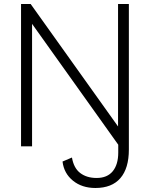

<svg xmlns="http://www.w3.org/2000/svg" viewBox="-20 -730 749 958"><path d="M456 208Q389 208 344 171.5Q299 135 292 76L339 56Q348 109 380.5 133.5Q413 158 462 158Q515 158 542.5 124.5Q570 91 570 31V-8L140 -611V0H85V-710H133L569 -99V-710H623V16Q623 110 580.5 159Q538 208 456 208Z"/></svg>

Font: Livvic Light
Style: Regular
Weight: 300
Designer: Jacques Le Bailly, Baron von Fonthausen
Version: Version 1.001; ttfautohint (v1.8.2)